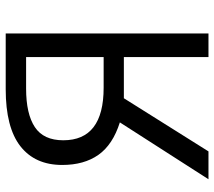

<svg xmlns="http://www.w3.org/2000/svg" viewBox="-59 -695 754 676"><g transform="rotate(-90 318.0 -357.0)"><path d="M310.1 -297.9 123 0H24.9L225.1 -312Q146.5 -336.9 110.8 -387.5Q75.2 -438 75.2 -515.1Q75.2 -610.8 141.4 -662.4Q207.5 -713.9 341.8 -713.9H538.1V0H455.1V-297.9ZM455.1 -642.1H344.2Q254.9 -642.1 208.5 -611.3Q162.1 -580.6 162.1 -511.2Q162.1 -369.1 347.2 -369.1H455.1Z"/></g></svg>

Font: Open Sans ACDW
Style: acdw
Weight: 400
Foundry: Ascender Corporation
Version: Version 1.10